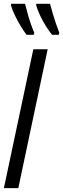

<svg xmlns="http://www.w3.org/2000/svg" viewBox="-20 -967 325 987"><path d="M0 0 151.4 -713.9H225.1L74.2 0ZM247.6 -788.1Q231 -808.6 214.6 -835Q198.2 -861.3 185.5 -888.7Q172.9 -916 166 -939L166.5 -947.3H237.3Q244.1 -921.4 251.5 -896.5Q258.8 -871.6 267.1 -847.2Q275.4 -822.8 284.7 -798.8L282.2 -788.1ZM116.7 -788.1Q101.6 -807.6 85.4 -834.5Q69.3 -861.3 56.2 -888.9Q43 -916.5 36.6 -939L37.1 -947.3H108.9Q114.7 -923.8 122.1 -897.2Q129.4 -870.6 138.2 -845Q147 -819.3 156.2 -798.8L153.3 -788.1Z"/></svg>

Font: Open Sans Condensed
Style: Italic
Weight: 400
Width: 3
Italic angle: -12°
Designer: Monotype Design Team
Foundry: Monotype Imaging Inc.
Version: Version 3.000